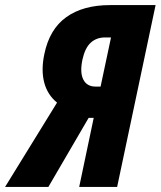

<svg xmlns="http://www.w3.org/2000/svg" viewBox="-84 -734 631 754"><path d="M-64 0 140 -331Q102 -362 89.5 -410.5Q77 -459 90 -521Q110 -619 176 -666.5Q242 -714 348 -714H527L376 0H227L284 -271H264L106 0ZM291 -394H311L352 -587H329Q295 -587 272.5 -566.5Q250 -546 240 -501Q229 -450 243 -422Q257 -394 291 -394Z"/></svg>

Font: Noto Sans ExtraCondensed ExtraBold
Style: Italic
Weight: 800
Width: 2
Italic angle: -12°
Designer: Monotype Design Team
Foundry: Monotype Imaging Inc.
Version: Version 2.013; ttfautohint (v1.8.4.7-5d5b)